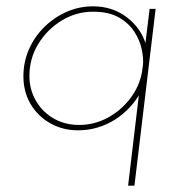

<svg xmlns="http://www.w3.org/2000/svg" viewBox="-20 -406 584 607"><path d="M227 6Q178 6 138.5 -16.5Q99 -39 76.5 -77.5Q54 -116 54 -165Q54 -210 71.5 -250Q89 -290 120 -320.5Q151 -351 190.5 -368.5Q230 -386 274 -386Q336 -386 381.5 -351Q427 -316 442 -263L436 -239L453 -378H472L405 181H385L421 -122L425 -115Q411 -89 390.5 -67Q370 -45 344.5 -28.5Q319 -12 289 -3Q259 6 227 6ZM230 -11Q278 -11 320 -33.5Q362 -56 391.5 -94.5Q421 -133 429 -179L432 -201Q434 -222 428 -250.5Q422 -279 404.5 -306Q387 -333 355.5 -351Q324 -369 274 -369Q221 -369 175 -341Q129 -313 101 -267Q73 -221 73 -166Q73 -123 93.5 -87.5Q114 -52 149.5 -31.5Q185 -11 230 -11Z"/></svg>

Font: Josefin Sans Thin Thin
Style: Italic
Weight: 250
Italic angle: -7°
Version: Version 2.000